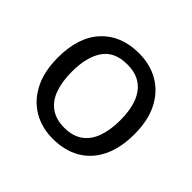

<svg xmlns="http://www.w3.org/2000/svg" viewBox="-136 -707 878 878"><g transform="rotate(45 302.5 -268.0)"><path d="M551 -269Q551 -180 520.5 -117.5Q490 -55 434 -22.5Q378 10 301 10Q230 10 174.5 -22.5Q119 -55 87 -117.5Q55 -180 55 -269Q55 -402 122 -474Q189 -546 304 -546Q377 -546 432.5 -513.5Q488 -481 519.5 -419.5Q551 -358 551 -269ZM146 -269Q146 -206 162.5 -159.5Q179 -113 214 -88Q249 -63 303 -63Q357 -63 392 -88Q427 -113 443.5 -159.5Q460 -206 460 -269Q460 -333 443 -378Q426 -423 391.5 -447.5Q357 -472 302 -472Q220 -472 183 -418Q146 -364 146 -269Z"/></g></svg>

Font: hexlmalayalam05
Style: Book
Weight: 400
Designer: Jelle Bosma - Monotype Design Team
Foundry: Monotype Imaging Inc.
Version: Version 2.003